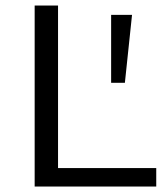

<svg xmlns="http://www.w3.org/2000/svg" viewBox="-20 -678 610 698"><path d="M191 -67H548V0H106V-658H191ZM460 -624 434 -377H384V-624Z"/></svg>

Font: EauTestInfant Medium
Style: Regular
Weight: 500
Designer: Christian Thalmann (Catharsis Fonts)
Version: Version 0.001;PS 000.001;hotconv 1.0.88;makeotf.lib2.5.64775